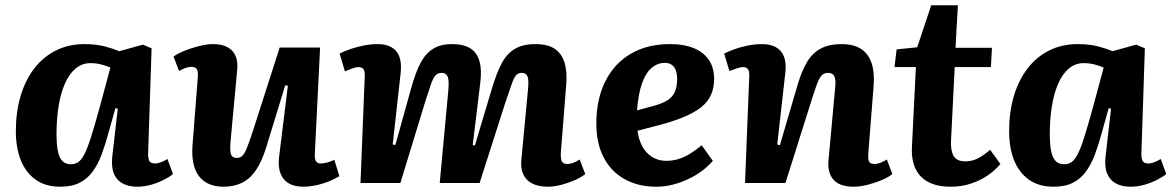

<svg xmlns="http://www.w3.org/2000/svg" viewBox="-20 -693 4436 727"><path d="M541 -117Q540 -95 545 -84.5Q550 -74 567 -74Q578 -74 590.5 -79Q603 -84 614 -91L635 -34Q623 -24 601 -12.5Q579 -1 552.5 6.5Q526 14 499 14Q468 14 445 2Q422 -10 411.5 -35Q401 -60 405 -99L426 -282L417 -283L391 -191Q379 -146 365 -108.5Q351 -71 331 -43.5Q311 -16 281.5 -1Q252 14 208 14Q152 14 114.5 -13Q77 -40 58.5 -87Q40 -134 40 -196Q40 -269 58 -329.5Q76 -390 110 -434Q144 -478 192 -502Q240 -526 300 -526Q344 -526 378 -517Q412 -508 431 -499L521 -524L554 -510ZM248 -71Q264 -71 276 -79Q288 -87 299.5 -109Q311 -131 324.5 -173.5Q338 -216 357 -285L398 -437Q386 -443 365 -448.5Q344 -454 323 -454Q290 -454 265.5 -433Q241 -412 225 -374.5Q209 -337 201.5 -288.5Q194 -240 194 -186Q194 -142 200 -117Q206 -92 218 -81.5Q230 -71 248 -71Z M637 -479Q654 -491 680.5 -501.5Q707 -512 735.5 -519Q764 -526 786 -526Q835 -526 859 -501Q883 -476 878 -427L853 -158Q850 -123 854.5 -109Q859 -95 876 -95Q889 -95 897.5 -103Q906 -111 914.5 -132Q923 -153 935 -189L1039 -513H1192L1172 -109Q1171 -91 1176.5 -82.5Q1182 -74 1194 -74Q1206 -74 1220 -78Q1234 -82 1246 -88L1265 -26Q1252 -18 1235.5 -10.5Q1219 -3 1200.5 2.5Q1182 8 1163.5 11Q1145 14 1130 14Q1077 14 1053.5 -16Q1030 -46 1037 -101L1070 -368L1060 -370L988 -135Q972 -83 950 -50Q928 -17 897.5 -1.5Q867 14 827 14Q764 14 733.5 -26Q703 -66 709 -144L729 -401Q731 -424 724.5 -432Q718 -440 705 -440Q695 -440 683 -436Q671 -432 658 -424Z M1677 -345Q1681 -383 1676 -400Q1671 -417 1651 -417Q1638 -417 1629 -407.5Q1620 -398 1612 -374.5Q1604 -351 1591 -311L1496 0H1345L1361 -402Q1362 -423 1356.5 -431Q1351 -439 1336 -439Q1327 -439 1314.5 -434Q1302 -429 1286 -423L1266 -490Q1285 -500 1309 -508Q1333 -516 1359 -521Q1385 -526 1409 -526Q1458 -526 1480.5 -499Q1503 -472 1497 -416L1467 -146L1477 -144L1538 -363Q1553 -417 1571.5 -453Q1590 -489 1618.5 -507.5Q1647 -526 1692 -526Q1736 -526 1761.5 -509.5Q1787 -493 1796 -459.5Q1805 -426 1798 -375L1770 -144L1778 -142L1843 -359Q1860 -416 1879.5 -453Q1899 -490 1929.5 -508Q1960 -526 2007 -526Q2055 -526 2081.5 -507.5Q2108 -489 2118 -454.5Q2128 -420 2124 -373L2104 -120Q2102 -96 2106.5 -84Q2111 -72 2128 -72Q2139 -72 2150.5 -76.5Q2162 -81 2175 -89L2196 -34Q2180 -21 2154.5 -10Q2129 1 2103 7.5Q2077 14 2055 14Q2019 14 1995.5 2Q1972 -10 1961.5 -32.5Q1951 -55 1954 -87L1979 -352Q1983 -390 1977.5 -403.5Q1972 -417 1955 -417Q1943 -417 1935 -409Q1927 -401 1918 -376Q1909 -351 1892 -300L1796 0H1645Z M2516 -526Q2597 -526 2640.5 -491.5Q2684 -457 2684 -395Q2684 -360 2672 -333.5Q2660 -307 2635.5 -287.5Q2611 -268 2575 -252.5Q2539 -237 2490 -223L2394 -198Q2398 -165 2412 -139Q2426 -113 2449.5 -98.5Q2473 -84 2503 -84Q2526 -84 2548 -90.5Q2570 -97 2592 -110.5Q2614 -124 2637 -143L2679 -84Q2661 -63 2637.5 -45.5Q2614 -28 2585 -14.5Q2556 -1 2526 6.5Q2496 14 2465 14Q2396 14 2344.5 -15Q2293 -44 2265.5 -97.5Q2238 -151 2238 -225Q2238 -318 2272.5 -386Q2307 -454 2369.5 -490Q2432 -526 2516 -526ZM2544 -394Q2544 -413 2539 -426.5Q2534 -440 2523.5 -447.5Q2513 -455 2498 -455Q2470 -455 2447.5 -436Q2425 -417 2411 -377.5Q2397 -338 2392 -275L2458 -293Q2487 -301 2506 -312.5Q2525 -324 2534.5 -343.5Q2544 -363 2544 -394Z M3359 -34Q3346 -23 3320.5 -12Q3295 -1 3266 6.5Q3237 14 3212 14Q3160 14 3136.5 -12Q3113 -38 3117 -85L3142 -358Q3146 -392 3139 -404.5Q3132 -417 3116 -417Q3101 -417 3092 -408Q3083 -399 3075 -378.5Q3067 -358 3055 -320L2954 0H2801L2817 -404Q2818 -422 2812.5 -430.5Q2807 -439 2794 -439Q2785 -439 2772.5 -435Q2760 -431 2742 -424L2722 -490Q2733 -496 2756.5 -505Q2780 -514 2809 -520Q2838 -526 2865 -526Q2913 -526 2936 -499.5Q2959 -473 2954 -421L2923 -146L2933 -143L3001 -375Q3016 -425 3036 -458.5Q3056 -492 3087.5 -509Q3119 -526 3166 -526Q3212 -526 3240 -508Q3268 -490 3280 -454.5Q3292 -419 3288 -369L3268 -115Q3266 -92 3270.5 -82Q3275 -72 3291 -72Q3302 -72 3314.5 -77Q3327 -82 3338 -89Z M3375 -506 3453 -514 3506 -673H3607L3598 -512H3736L3732 -439H3595L3581 -161Q3579 -124 3590.5 -103Q3602 -82 3636 -82Q3661 -82 3684 -94Q3707 -106 3729 -126L3768 -72Q3748 -48 3719.5 -28.5Q3691 -9 3655.5 2.5Q3620 14 3580 14Q3503 14 3466 -25.5Q3429 -65 3433 -137L3448 -439H3367Z M4302 -117Q4301 -95 4306 -84.5Q4311 -74 4328 -74Q4339 -74 4351.5 -79Q4364 -84 4375 -91L4396 -34Q4384 -24 4362 -12.5Q4340 -1 4313.5 6.5Q4287 14 4260 14Q4229 14 4206 2Q4183 -10 4172.5 -35Q4162 -60 4166 -99L4187 -282L4178 -283L4152 -191Q4140 -146 4126 -108.5Q4112 -71 4092 -43.5Q4072 -16 4042.5 -1Q4013 14 3969 14Q3913 14 3875.5 -13Q3838 -40 3819.5 -87Q3801 -134 3801 -196Q3801 -269 3819 -329.5Q3837 -390 3871 -434Q3905 -478 3953 -502Q4001 -526 4061 -526Q4105 -526 4139 -517Q4173 -508 4192 -499L4282 -524L4315 -510ZM4009 -71Q4025 -71 4037 -79Q4049 -87 4060.5 -109Q4072 -131 4085.5 -173.5Q4099 -216 4118 -285L4159 -437Q4147 -443 4126 -448.5Q4105 -454 4084 -454Q4051 -454 4026.5 -433Q4002 -412 3986 -374.5Q3970 -337 3962.5 -288.5Q3955 -240 3955 -186Q3955 -142 3961 -117Q3967 -92 3979 -81.5Q3991 -71 4009 -71Z"/></svg>

Font: Literata
Style: Bold Italic
Weight: 700
Italic angle: -2°
Designer: Latin by Veronika Burian and Jose Scaglione. Greek by Irene Vlachou. Cyrillic by Vera Evstafieva
Foundry: TypeTogether
Version: Version 3.103;gftools[0.9.29]